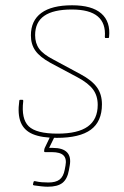

<svg xmlns="http://www.w3.org/2000/svg" viewBox="-20 -510 469 727"><path d="M195 12Q138 12 104.5 -2Q71 -16 58.5 -47Q46 -78 53 -128Q53 -132 56 -132H65Q67 -132 67.5 -131.5Q68 -131 68 -127Q60 -60 88.5 -32Q117 -4 198 -4Q275 -4 312.5 -31Q350 -58 350 -113Q350 -147 332.5 -171Q315 -195 274 -217L171 -272Q131 -294 114 -318Q97 -342 97 -376Q97 -432 136.5 -461Q176 -490 253 -490Q328 -490 363.5 -459Q399 -428 393 -370Q393 -366 389 -366H380Q377 -366 377 -370Q381 -422 350 -448Q319 -474 252 -474Q182 -474 147.5 -450Q113 -426 113 -377Q113 -346 128.5 -325Q144 -304 183 -284L285 -229Q328 -206 347 -179.5Q366 -153 366 -115Q366 -50 324 -19Q282 12 195 12ZM161 197Q150 197 136.5 195.5Q123 194 109 192Q104 191 105 187L107 179Q108 175 113 176Q126 179 138 180Q150 181 163 181Q191 181 205.5 170Q220 159 225 133L228 117Q233 91 220.5 78.5Q208 66 176 66H150Q149 66 148 65Q147 64 147 63Q147 60 147.5 57Q148 54 149 51L174 -1Q176 -4 178 -4H189Q193 -4 191 -1L166 50H180Q218 50 234 67Q250 84 244 117L241 134Q235 168 216.5 182.5Q198 197 161 197Z"/></svg>

Font: Sofia Sans Hairline
Style: Italic
Weight: 1
Italic angle: -9°
Designer: Botio Nikoltchev, Ani Petrova
Foundry: lettersoup
Version: Version 4.102